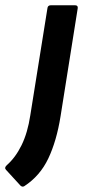

<svg xmlns="http://www.w3.org/2000/svg" viewBox="-71 -512 332 729"><path d="M109 -480Q110 -492 122 -492H214Q226 -492 224 -480L159 -71Q144 23 112.5 89.5Q81 156 21 195Q14 199 7 193L-48 133Q-56 125 -45 115Q-12 86 11 39Q34 -8 44 -74Z"/></svg>

Font: Sofia Sans
Style: Bold Italic
Weight: 700
Italic angle: -9°
Designer: Botio Nikoltchev, Ani Petrova
Foundry: lettersoup
Version: Version 4.101; ttfautohint (v1.8.4.7-5d5b)